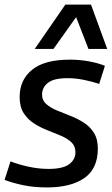

<svg xmlns="http://www.w3.org/2000/svg" viewBox="-33 -810 489 840"><path d="M-13 -23 13 -104Q45 -91 90.5 -81Q136 -71 179 -71Q242 -71 269.5 -91.5Q297 -112 297 -144Q297 -171 279.5 -187.5Q262 -204 234 -216Q206 -228 175 -240Q144 -252 116.5 -269.5Q89 -287 71 -314.5Q53 -342 53 -386Q53 -460 107 -504.5Q161 -549 273 -549Q317 -549 357 -541.5Q397 -534 426 -522L401 -443Q371 -453 334.5 -460.5Q298 -468 263 -468Q202 -468 176.5 -447.5Q151 -427 151 -396Q151 -371 169 -355Q187 -339 214.5 -327.5Q242 -316 273 -304Q304 -292 332 -274.5Q360 -257 377.5 -229.5Q395 -202 395 -160Q395 -72 336 -31Q277 10 172 10Q116 10 70 0.5Q24 -9 -13 -23ZM119 -596 253 -790H365L436 -596H354L300 -735L201 -596Z"/></svg>

Font: Georama Medium
Style: Italic
Weight: 500
Italic angle: -9°
Designer: Jean-Baptiste Levee
Foundry: Production Type
Version: Version 1.000